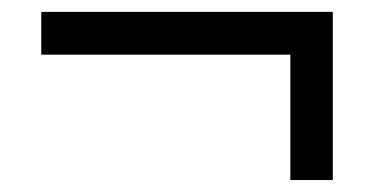

<svg xmlns="http://www.w3.org/2000/svg" viewBox="-20 -388 624 320"><path d="M534.7 -368.2V-87.9H463.9V-296.9H48.8V-368.2Z"/></svg>

Font: Arimo
Style: Regular
Weight: 400
Designer: Steve Matteson
Foundry: Monotype Imaging Inc.
Version: Version 1.33